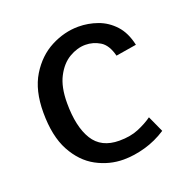

<svg xmlns="http://www.w3.org/2000/svg" viewBox="-96 -579 662 679"><g transform="rotate(-20 234.5 -239.5)"><path d="M258.8 8.3Q205.1 8.3 156.7 -17.8Q108.4 -43.9 78.1 -99.9Q47.9 -155.8 47.9 -245.1Q47.9 -328.1 80.8 -382.1Q113.8 -436 164.3 -462.2Q214.8 -488.3 267.6 -488.3Q304.7 -488.3 339.6 -475.8Q374.5 -463.4 400.9 -434.8Q427.2 -406.2 437.5 -358.4L359.9 -345.7Q349.1 -388.7 323.5 -404.1Q297.9 -419.4 269 -419.4Q238.3 -419.4 208 -401.6Q177.7 -383.8 158 -345.9Q138.2 -308.1 138.2 -248Q138.2 -158.7 168.7 -109.1Q199.2 -59.6 267.1 -59.6Q309.1 -59.6 339.8 -72.5Q370.6 -85.4 393.1 -101.6L420.9 -40.5Q382.8 -15.6 340.6 -3.7Q298.3 8.3 258.8 8.3Z"/></g></svg>

Font: Shanti
Style: Regular
Weight: 400
Designer: Vernon Adams
Foundry: Vernon Adams
Version: Version 1.100; ttfautohint (v1.8.4)